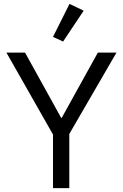

<svg xmlns="http://www.w3.org/2000/svg" viewBox="-20 -969 633 989"><path d="M253 0V-276L13 -698H109L295 -362H298L484 -698H580L337 -279V0ZM305 -755 253 -779 338 -949 411 -914Z"/></svg>

Font: IBM Plex Thai
Style: Regular
Weight: 400
Designer: Mike Abbink, Paul van der Laan, Pieter van Rosmalen, Ben Mitchell, Mark Frömberg
Foundry: Bold Monday
Version: Version 1.0